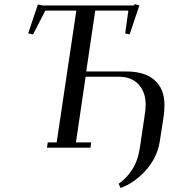

<svg xmlns="http://www.w3.org/2000/svg" viewBox="-20 -729 886 948"><path d="M119.1 -564 167 -707 189 -702.1H643.1L644 -709L668 -702.1L620.1 -559.1L598.1 -564L613.8 -676.8H450.2L405.8 -376H605Q695.3 -376 743.7 -332.8Q792 -289.6 792 -210.9Q792 -177.7 787.1 -147.9L768.1 -25.9Q754.4 51.8 698.7 113.3Q643.1 174.8 575.2 199.2L565.9 178.2Q601.6 154.8 630.9 110.8Q660.2 66.9 669.9 4.9L693.8 -155.8Q699.2 -188.5 699.2 -211.9Q699.2 -274.4 664.1 -312.3Q628.9 -350.1 567.9 -350.1H402.8L355 -25.9H430.2L426.8 0H211.9L215.8 -25.9H259.8L356.9 -676.8H204.1L143.1 -559.1Z"/></svg>

Font: Dehuti
Style: Bold-Italic
Weight: 700
Version: Version 1.2